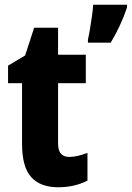

<svg xmlns="http://www.w3.org/2000/svg" viewBox="-20 -780 556 810"><path d="M272 -118Q290 -118 309 -122.5Q328 -127 349 -135V-18Q324 -5 293 2.5Q262 10 225 10Q150 10 111.5 -33Q73 -76 73 -173V-429H14V-503L86 -546L124 -663H225V-549H342V-429H225V-174Q225 -118 272 -118ZM516 -749Q490 -671 447 -600H351V-613Q355 -630 359.5 -657Q364 -684 368 -712Q372 -740 373 -760H516Z"/></svg>

Font: Noto Sans Tamil Condensed ExtraBold
Style: Regular
Weight: 800
Width: 3
Designer: Jelle Bosma - Monotype Design Team
Foundry: Monotype Imaging Inc.
Version: Version 2.004; ttfautohint (v1.8.4.7-5d5b)